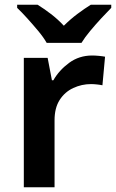

<svg xmlns="http://www.w3.org/2000/svg" viewBox="-20 -786 487 806"><path d="M367 -553Q379 -553 395 -551.5Q411 -550 421 -548L410 -428Q401 -430 387 -431.5Q373 -433 362 -433Q323 -433 287.5 -416.5Q252 -400 230.5 -366.5Q209 -333 209 -281V0H80V-543H180L198 -449H204Q228 -491 270 -522Q312 -553 367 -553ZM176 -606Q163 -629 140.5 -656Q118 -683 94.5 -709Q71 -735 52 -753V-766H138Q164 -750 193.5 -727.5Q223 -705 248 -678Q275 -705 305 -727.5Q335 -750 361 -766H447V-753Q429 -735 405 -709Q381 -683 358.5 -656Q336 -629 322 -606Z"/></svg>

Font: Noto Sans Javanese SemiBold
Style: Regular
Weight: 600
Version: Version 2.004